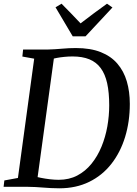

<svg xmlns="http://www.w3.org/2000/svg" viewBox="-26 -1011 742 1039"><path d="M99 -743H233.5Q271.5 -744 309.5 -747.5Q347.5 -751 384.5 -751Q463.5 -751 519 -729Q574.5 -707 609.2 -666.5Q644 -626 660.2 -570.8Q676.5 -515.5 676.5 -449Q676.5 -353 651 -269.8Q625.5 -186.5 576.5 -124Q527.5 -61.5 456.5 -26.8Q385.5 8 295 8Q271 8 249.5 6.8Q228 5.5 207.2 4Q186.5 2.5 166.2 1.2Q146 0 125 0H-6.5L-2.5 -34.5L71 -48L159 -693.5L95 -705ZM173 -19.5 156.5 -58Q171.5 -53.5 194.8 -48.8Q218 -44 243.8 -41Q269.5 -38 291.5 -38Q348 -38 392.2 -61.2Q436.5 -84.5 469.2 -125Q502 -165.5 523.2 -217.2Q544.5 -269 554.8 -326.5Q565 -384 565 -441Q565 -510 554 -560Q543 -610 519.2 -642.2Q495.5 -674.5 457.8 -690Q420 -705.5 366.5 -705.5Q344 -705.5 321.8 -703.2Q299.5 -701 281 -697.5Q262.5 -694 251 -691L269.5 -723.5ZM367.5 -814.5 274.5 -971.5 307 -991Q333 -964.5 359 -938Q385 -911.5 410 -884.5Q444.5 -911.5 480.2 -937.8Q516 -964 553 -991L582.5 -970.5L437 -814.5Z"/></svg>

Font: Merriweather 48pt
Style: Italic
Weight: 400
Italic angle: -7.8°
Version: Version 2.101